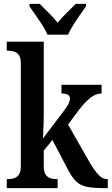

<svg xmlns="http://www.w3.org/2000/svg" viewBox="-20 -976 579 996"><path d="M15 0V-47H25Q39 -47 53.5 -51.5Q68 -56 78 -70.5Q88 -85 88 -115V-649Q88 -677 78 -690.5Q68 -704 53 -708.5Q38 -713 25 -713H15V-760H207V-376Q207 -358 206 -331Q205 -304 204 -282.5Q203 -261 203 -258L310 -399Q330 -425 336.5 -440Q343 -455 343 -465Q343 -491 299 -491V-536H507V-491Q477 -491 448 -468Q419 -445 386 -401L333 -330L447 -130Q471 -90 491.5 -68.5Q512 -47 535 -47H539V0H526Q467 0 432.5 -6.5Q398 -13 375.5 -34.5Q353 -56 330 -101L252 -250L207 -195V-113Q207 -84 217 -70Q227 -56 241.5 -51.5Q256 -47 270 -47H279V0ZM226 -796Q217 -819 200 -845.5Q183 -872 164.5 -898Q146 -924 133 -943V-956H186Q206 -935 233 -909Q260 -883 279 -858Q299 -883 326 -909Q353 -935 373 -956H426V-943Q413 -924 394.5 -898Q376 -872 359.5 -845.5Q343 -819 333 -796Z"/></svg>

Font: Noto Serif Condensed SemiBold
Style: Regular
Weight: 600
Width: 3
Designer: Monotype Design Team
Foundry: Monotype Imaging Inc.
Version: Version 2.013